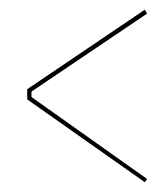

<svg xmlns="http://www.w3.org/2000/svg" viewBox="-20 -516 343 396"><path d="M278.8 -496.1 283.2 -487.8 44.9 -327.1V-315.9L283.2 -147L278.8 -140.1L36.1 -311V-332Z"/></svg>

Font: Rawengulk
Style: Ultralight
Weight: 200
Version: Version 0.92